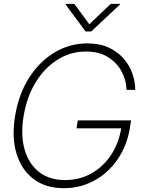

<svg xmlns="http://www.w3.org/2000/svg" viewBox="-20 -962 734 992"><path d="M309.6 10.3Q215.8 10.3 153.3 -37.1Q90.8 -84.5 65.2 -168.7Q39.6 -252.9 58.1 -363.3Q76.2 -474.6 129.6 -559.1Q183.1 -643.6 261.5 -690.7Q339.8 -737.8 432.1 -737.8Q493.7 -737.8 539.8 -717Q585.9 -696.3 616.7 -661.6Q647.5 -627 663.1 -584.2Q678.7 -541.5 678.7 -497.6H633.8Q632.8 -546.9 608.6 -592.3Q584.5 -637.7 538.3 -666.7Q492.2 -695.8 424.8 -695.8Q344.7 -695.8 277.6 -653.8Q210.4 -611.8 164.6 -537.1Q118.7 -462.4 102.1 -363.3Q85.9 -265.1 106.9 -190.4Q127.9 -115.7 181.4 -73.7Q234.9 -31.7 316.4 -31.7Q389.2 -31.7 449.7 -64.7Q510.3 -97.7 551.3 -157.7Q592.3 -217.8 606.4 -298.8H375.5L381.8 -339.8H657.2L650.9 -299.3Q635.3 -207.5 586.9 -137.7Q538.6 -67.9 466.8 -28.8Q395 10.3 309.6 10.3ZM363.8 -941.9 441.4 -836.9 552.2 -941.9H600.1L599.1 -938L451.2 -799.3H422.4L319.3 -938L320.3 -941.9Z"/></svg>

Font: Inter Display Extra Light
Style: Italic
Weight: 200
Italic angle: -9.39999°
Designer: Rasmus Andersson
Foundry: rsms
Version: Version 4.000;git-4fc901f